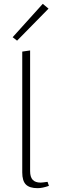

<svg xmlns="http://www.w3.org/2000/svg" viewBox="-20 -977 304 1001"><path d="M46 -783 203 -957 233 -932 69 -765ZM96 -78V-708L137 -714V-85Q137 -54 150.5 -39.5Q164 -25 192 -25Q200 -25 228 -29L235 -8Q201 4 176 4Q134 4 115 -15Q96 -34 96 -78Z"/></svg>

Font: Ysabeau Infant Light
Style: Regular
Weight: 300
Designer: Christian Thalmann (Catharsis Fonts)
Version: Version 0.003